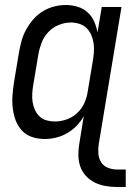

<svg xmlns="http://www.w3.org/2000/svg" viewBox="-20 -548 540 768"><path d="M448 200Q425 200 402 196Q379 192 359 182Q339 172 324 156Q309 140 301.5 119Q294 98 293.5 74.5Q293 51 297 28L315 -83Q303 -62 286 -44.5Q269 -27 248 -15Q227 -3 204 2.5Q181 8 159 8Q132 8 108 0Q84 -8 67.5 -26Q51 -44 42.5 -67Q34 -90 31 -115.5Q28 -141 30 -167Q32 -193 36 -219L56 -339Q60 -362 66.5 -385.5Q73 -409 85 -430.5Q97 -452 113.5 -471Q130 -490 151.5 -503Q173 -516 196.5 -522Q220 -528 243 -528Q268 -528 290.5 -521Q313 -514 330 -499Q347 -484 356.5 -462.5Q366 -441 370 -418L387 -520H466L375 28Q372 47 373.5 66.5Q375 86 384.5 101Q394 116 411.5 123Q429 130 448 130H483V200ZM200 -62Q223 -62 247 -70.5Q271 -79 289.5 -96.5Q308 -114 318 -137Q328 -160 331 -183L351 -303Q354 -321 355.5 -339Q357 -357 354.5 -374.5Q352 -392 345 -408Q338 -424 326.5 -435.5Q315 -447 298 -452.5Q281 -458 263 -458Q239 -458 214.5 -448Q190 -438 172.5 -419Q155 -400 146 -376Q137 -352 133 -328L113 -208Q110 -191 109 -173.5Q108 -156 110.5 -139.5Q113 -123 120 -108Q127 -93 138.5 -82Q150 -71 166.5 -66.5Q183 -62 200 -62Z"/></svg>

Font: Iosevka SS04 Oblique
Style: Regular
Weight: 400
Italic angle: -9°
Monospace: yes
Designer: Belleve Invis
Foundry: Belleve Invis
Version: Version 19.0.0; ttfautohint (v1.8.4)